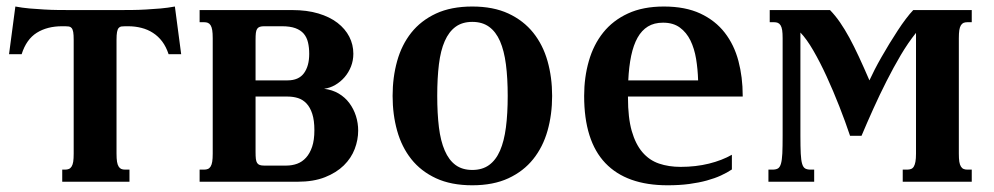

<svg xmlns="http://www.w3.org/2000/svg" viewBox="-20 -549 3004 580"><path d="M202.6 -428.7Q202.6 -443.8 201.2 -452.1Q199.7 -460.4 196.3 -464.4Q192.9 -468.3 188 -469Q183.1 -469.7 176.8 -469.7H167.5Q122.6 -469.7 91.1 -450Q59.6 -430.2 45.4 -385.3H7.3L26.4 -529.3Q47.4 -525.4 69.3 -523.4Q91.3 -521.5 113.3 -520.3Q135.3 -519 156.2 -518.8Q177.2 -518.6 195.8 -518.6H338.9Q357.4 -518.6 378.4 -518.8Q399.4 -519 421.4 -520.3Q443.4 -521.5 465.3 -523.4Q487.3 -525.4 508.3 -529.3L527.3 -385.3H489.3Q481.9 -407.7 470 -423.6Q458 -439.5 442.1 -449.7Q426.3 -460 407.2 -464.8Q388.2 -469.7 367.2 -469.7H357.9Q351.1 -469.7 346.4 -469Q341.8 -468.3 338.4 -464.4Q335 -460.4 333.5 -452.1Q332 -443.8 332 -428.7V-85Q332 -69.8 333.5 -60.5Q335 -51.3 338.4 -45.9Q341.8 -40.5 346.4 -38.6Q351.1 -36.6 357.9 -36.6H371.1V0H168V-36.6H176.8Q183.1 -36.6 188 -38.6Q192.9 -40.5 196.3 -45.9Q199.7 -51.3 201.2 -60.5Q202.6 -69.8 202.6 -85Z M583 0V-36.6H596.7Q603 -36.6 607.9 -38.6Q612.8 -40.5 616.2 -45.9Q619.6 -51.3 621.1 -60.5Q622.6 -69.8 622.6 -85V-433.6Q622.6 -448.7 621.1 -458Q619.6 -467.3 616.2 -472.7Q612.8 -478 607.9 -480Q603 -481.9 596.7 -481.9H583V-518.6H862.8Q907.2 -518.6 941.7 -508.3Q976.1 -498 999.5 -480Q1022.9 -461.9 1035.2 -438Q1047.4 -414.1 1047.4 -386.7Q1047.4 -366.2 1040.3 -348.1Q1033.2 -330.1 1021 -315.9Q1008.8 -301.8 992.9 -292.5Q977.1 -283.2 959 -280.8Q983.9 -277.8 1003.2 -266.4Q1022.5 -254.9 1035.4 -237.5Q1048.3 -220.2 1055.2 -198.7Q1062 -177.2 1062 -154.3Q1062 -126.5 1051.5 -98.9Q1041 -71.3 1018.6 -49.3Q996.1 -27.3 961.7 -13.7Q927.2 0 878.9 0ZM752 -306.2H848.6Q882.3 -306.2 898.2 -327.9Q914.1 -349.6 914.1 -386.2Q914.1 -405.3 910.4 -420.9Q906.7 -436.5 897.5 -447.3Q888.2 -458 872.3 -463.9Q856.4 -469.7 832 -469.7H777.8Q770 -469.7 764.9 -468Q759.8 -466.3 756.8 -461.9Q753.9 -457.5 752.9 -449.5Q752 -441.4 752 -428.2ZM844.7 -48.8Q862.3 -48.8 877.7 -54.4Q893.1 -60.1 904.5 -72.8Q916 -85.4 922.9 -105.7Q929.7 -126 929.7 -155.8Q929.7 -185.5 923.3 -205.1Q917 -224.6 906 -236.3Q895 -248 880.4 -252.7Q865.7 -257.3 849.1 -257.3H752V-90.3Q752 -77.1 752.9 -69.1Q753.9 -61 756.8 -56.6Q759.8 -52.2 764.9 -50.5Q770 -48.8 777.8 -48.8Z M1166 -259.3Q1166 -315.4 1179.7 -364.5Q1193.4 -413.6 1222.4 -450.2Q1251.5 -486.8 1297.1 -508.1Q1342.8 -529.3 1406.7 -529.3Q1470.2 -529.3 1515.9 -508.1Q1561.5 -486.8 1590.8 -450.2Q1620.1 -413.6 1634 -364.5Q1647.9 -315.4 1647.9 -259.3Q1647.9 -203.1 1634 -154.1Q1620.1 -105 1590.8 -68.4Q1561.5 -31.7 1515.9 -10.5Q1470.2 10.7 1406.7 10.7Q1342.8 10.7 1297.1 -10.5Q1251.5 -31.7 1222.4 -68.4Q1193.4 -105 1179.7 -154.1Q1166 -203.1 1166 -259.3ZM1300.8 -259.8Q1300.8 -206.1 1305.9 -164.6Q1311 -123 1323.5 -94.2Q1335.9 -65.4 1356.2 -50.5Q1376.5 -35.6 1406.7 -35.6Q1437 -35.6 1457.5 -50.5Q1478 -65.4 1490.5 -94Q1502.9 -122.6 1508.3 -164.1Q1513.7 -205.6 1513.7 -259.3Q1513.7 -313 1508.3 -354.5Q1502.9 -396 1490.5 -424.6Q1478 -453.1 1457.5 -468Q1437 -482.9 1406.7 -482.9Q1376.5 -482.9 1356.2 -468Q1335.9 -453.1 1323.5 -424.8Q1311 -396.5 1305.9 -354.7Q1300.8 -313 1300.8 -259.8Z M1985.4 -529.3Q2050.3 -529.3 2095.7 -508.1Q2141.1 -486.8 2169.4 -450.2Q2197.8 -413.6 2210.7 -364.7Q2223.6 -315.9 2223.6 -260.3V-257.3H1877V-253.9Q1877 -193.4 1888.4 -153.3Q1899.9 -113.3 1920.7 -89.1Q1941.4 -64.9 1970.7 -54.9Q2000 -44.9 2036.1 -44.9Q2082 -44.9 2121.6 -54.7Q2161.1 -64.5 2190.9 -81.5V-37.1Q2176.3 -27.3 2157.7 -18.8Q2139.2 -10.3 2115.2 -3.7Q2091.3 2.9 2062 6.8Q2032.7 10.7 1996.6 10.7Q1872.6 10.7 1808.6 -56.4Q1744.6 -123.5 1744.6 -259.3Q1744.6 -315.4 1758.8 -364.7Q1772.9 -414.1 1802.2 -450.7Q1831.5 -487.3 1877 -508.3Q1922.4 -529.3 1985.4 -529.3ZM2088.9 -306.2Q2087.9 -339.8 2082.8 -371.1Q2077.6 -402.3 2065.7 -426.8Q2053.7 -451.2 2033.7 -465.8Q2013.7 -480.5 1982.9 -480.5Q1956.1 -480.5 1937.3 -469Q1918.5 -457.5 1906 -435.3Q1893.6 -413.1 1886.7 -380.6Q1879.9 -348.1 1877.9 -306.2Z M2305.2 -518.6H2487.3Q2503.4 -502 2517.6 -481.4Q2531.7 -460.9 2545.7 -435.3Q2559.6 -409.7 2574.5 -377.7Q2589.4 -345.7 2606.4 -306.2Q2612.8 -320.3 2622.1 -338.4Q2631.3 -356.4 2642.8 -376.5Q2654.3 -396.5 2666.7 -417Q2679.2 -437.5 2691.7 -456.5Q2704.1 -475.6 2716.3 -491.7Q2728.5 -507.8 2738.8 -518.6H2915.5V-481.9H2902.3Q2895.5 -481.9 2890.9 -480Q2886.2 -478 2882.8 -472.7Q2879.4 -467.3 2877.9 -458Q2876.5 -448.7 2876.5 -433.6V-85Q2876.5 -69.8 2877.9 -60.5Q2879.4 -51.3 2882.8 -45.9Q2886.2 -40.5 2890.9 -38.6Q2895.5 -36.6 2902.3 -36.6H2915.5V0H2707V-36.6H2720.7Q2727.1 -36.6 2732.2 -38.6Q2737.3 -40.5 2740.5 -45.9Q2743.7 -51.3 2745.4 -60.5Q2747.1 -69.8 2747.1 -85V-449.7Q2723.1 -419.9 2700.9 -382.3Q2678.7 -344.7 2658 -303.7Q2637.2 -262.7 2618.2 -220.5Q2599.1 -178.2 2582.5 -138.7H2547.9Q2533.7 -181.2 2515.4 -227.8Q2497.1 -274.4 2477.3 -317.6Q2457.5 -360.8 2437 -396.2Q2416.5 -431.6 2397.9 -450.7V-138.7Q2397.9 -105.5 2398.9 -85.2Q2399.9 -64.9 2403.1 -54.2Q2406.2 -43.5 2412.4 -40Q2418.5 -36.6 2428.7 -36.6H2439.5V0H2301.3V-36.6H2313.5Q2323.7 -36.6 2329.8 -40Q2335.9 -43.5 2339.1 -54.4Q2342.3 -65.4 2343.3 -85.4Q2344.2 -105.5 2344.2 -139.2V-433.6Q2344.2 -448.7 2342.8 -458Q2341.3 -467.3 2337.9 -472.7Q2334.5 -478 2329.6 -480Q2324.7 -481.9 2318.4 -481.9H2305.2Z"/></svg>

Font: Arian AMU Serif
Style: Bold
Weight: 700
Designer: Ruben Hakobyan (Tarumian)
Foundry: Ruben Hakobyan (Tarumian)
Version: Version 1.002